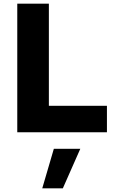

<svg xmlns="http://www.w3.org/2000/svg" viewBox="-20 -720 640 1045"><path d="M74 0V-700H246V-144H562V0ZM210 305 273 90H417L322 305Z"/></svg>

Font: Red Hat Mono VF Light
Style: Regular
Weight: 300
Monospace: yes
Designer: Pentagram, MCKL
Foundry: Pentagram, MCKL
Version: Version 1.023